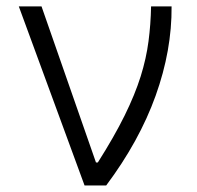

<svg xmlns="http://www.w3.org/2000/svg" viewBox="-20 -565 601 585"><path d="M237.6 0 37.3 -545.5H106.5L272.4 -70H278.1Q328.1 -148.8 359.7 -212.9Q391.3 -277 408.6 -332.2Q425.8 -387.4 432.5 -439.3Q439.3 -491.1 440.3 -545.5H502.8Q503.9 -411.9 454.2 -273.4Q404.5 -134.9 303.6 0Z"/></svg>

Font: Inter UI Light
Style: Regular
Weight: 300
Designer: Rasmus Andersson
Foundry: rsms
Version: 3.2;8d6f07862